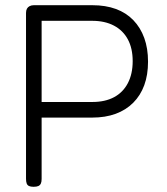

<svg xmlns="http://www.w3.org/2000/svg" viewBox="-20 -707 643 738"><path d="M109 11Q98 11 91.5 8Q85 5 82.5 -2Q80 -9 80 -20V-657Q80 -667 83.5 -673.5Q87 -680 94 -683.5Q101 -687 110 -687H335Q386 -687 425.5 -672.5Q465 -658 492.5 -629.5Q520 -601 534.5 -561Q549 -521 549 -470Q549 -419 534.5 -379.5Q520 -340 492 -312Q464 -284 424.5 -269.5Q385 -255 334 -255H140V-19Q140 -8 137 -1.5Q134 5 127.5 8Q121 11 109 11ZM140 -315H335Q384 -315 418.5 -333.5Q453 -352 471.5 -387.5Q490 -423 490 -472Q490 -521 471.5 -555.5Q453 -590 418 -608.5Q383 -627 334 -627H140Z"/></svg>

Font: Fredoka Light
Style: Regular
Weight: 300
Designer: Ben Nathan
Foundry: Milena B. Brandão, Ben Nathan
Version: Version 2.001